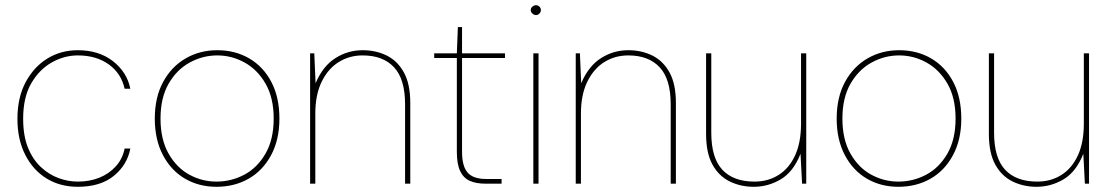

<svg xmlns="http://www.w3.org/2000/svg" viewBox="-20 -706 4276 738"><path d="M279 12Q211 12 159 -20Q107 -52 77 -111Q47 -170 47 -249Q47 -331 78.5 -390Q110 -449 162 -481Q214 -513 279 -513Q360 -513 414 -471Q468 -429 481 -365H459Q446 -424 398 -458.5Q350 -493 279 -493Q227 -493 179 -466Q131 -439 100 -385.5Q69 -332 69 -250Q69 -184 87.5 -138.5Q106 -93 137 -64Q168 -35 205 -21.5Q242 -8 279 -8Q325 -8 362 -23Q399 -38 425 -66.5Q451 -95 459 -135H481Q469 -72 417.5 -30Q366 12 279 12Z M812 12Q745 12 691.5 -19Q638 -50 606.5 -109.5Q575 -169 575 -250Q575 -332 607 -391Q639 -450 693.5 -481.5Q748 -513 815 -513Q884 -513 938 -481.5Q992 -450 1023 -391Q1054 -332 1054 -250Q1054 -169 1022 -109.5Q990 -50 935.5 -19Q881 12 812 12ZM812 -8Q869 -8 919 -34.5Q969 -61 1000.5 -115.5Q1032 -170 1032 -250Q1032 -330 1001 -384Q970 -438 920.5 -465.5Q871 -493 815 -493Q759 -493 709 -465.5Q659 -438 628 -384Q597 -330 597 -250Q597 -170 628 -115.5Q659 -61 708 -34.5Q757 -8 812 -8Z M1172 0V-501H1188L1193 -386Q1221 -452 1269 -482.5Q1317 -513 1374 -513Q1425 -513 1466.5 -492.5Q1508 -472 1532.5 -427.5Q1557 -383 1557 -310V0H1537V-305Q1537 -402 1494.5 -447.5Q1452 -493 1374 -493Q1323 -493 1282 -467.5Q1241 -442 1216.5 -392Q1192 -342 1192 -270V0Z M1846 0Q1810 0 1785.5 -11Q1761 -22 1748.5 -49Q1736 -76 1736 -122V-483H1649V-501H1736L1740 -602H1756V-501H1921V-483H1756V-122Q1756 -67 1777.5 -42.5Q1799 -18 1849 -18H1908V0Z M2030 0V-501H2050V0ZM2040 -648Q2033 -648 2026.5 -654Q2020 -660 2020 -667Q2020 -675 2026.5 -680.5Q2033 -686 2040 -686Q2048 -686 2053.5 -680.5Q2059 -675 2059 -667Q2059 -660 2053.5 -654Q2048 -648 2040 -648Z M2193 0V-501H2209L2214 -386Q2242 -452 2290 -482.5Q2338 -513 2395 -513Q2446 -513 2487.5 -492.5Q2529 -472 2553.5 -427.5Q2578 -383 2578 -310V0H2558V-305Q2558 -402 2515.5 -447.5Q2473 -493 2395 -493Q2344 -493 2303 -467.5Q2262 -442 2237.5 -392Q2213 -342 2213 -270V0Z M2877 12Q2827 12 2785 -8.5Q2743 -29 2718.5 -73.5Q2694 -118 2694 -191V-501H2714V-196Q2714 -99 2756.5 -53.5Q2799 -8 2880 -8Q2933 -8 2973.5 -34Q3014 -60 3036.5 -109.5Q3059 -159 3059 -231V-501H3079V0H3063L3057 -115Q3030 -46 2981.5 -17Q2933 12 2877 12Z M3433 12Q3366 12 3312.5 -19Q3259 -50 3227.5 -109.5Q3196 -169 3196 -250Q3196 -332 3228 -391Q3260 -450 3314.5 -481.5Q3369 -513 3436 -513Q3505 -513 3559 -481.5Q3613 -450 3644 -391Q3675 -332 3675 -250Q3675 -169 3643 -109.5Q3611 -50 3556.5 -19Q3502 12 3433 12ZM3433 -8Q3490 -8 3540 -34.5Q3590 -61 3621.5 -115.5Q3653 -170 3653 -250Q3653 -330 3622 -384Q3591 -438 3541.5 -465.5Q3492 -493 3436 -493Q3380 -493 3330 -465.5Q3280 -438 3249 -384Q3218 -330 3218 -250Q3218 -170 3249 -115.5Q3280 -61 3329 -34.5Q3378 -8 3433 -8Z M3964 12Q3914 12 3872 -8.5Q3830 -29 3805.5 -73.5Q3781 -118 3781 -191V-501H3801V-196Q3801 -99 3843.5 -53.5Q3886 -8 3967 -8Q4020 -8 4060.5 -34Q4101 -60 4123.5 -109.5Q4146 -159 4146 -231V-501H4166V0H4150L4144 -115Q4117 -46 4068.5 -17Q4020 12 3964 12Z"/></svg>

Font: DM Sans 18pt Thin
Style: Regular
Weight: 250
Designer: Colophon Foundry, Jonny Pinhorn
Foundry: Colophon Foundry
Version: Version 4.004;gftools[0.9.30]